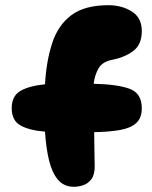

<svg xmlns="http://www.w3.org/2000/svg" viewBox="-20 -720 585 738"><path d="M264 -2Q226 -2 203 -29Q180 -56 168.5 -103.5Q157 -151 153 -214Q92 -219 58.5 -238Q25 -257 25 -304Q25 -351 58.5 -370.5Q92 -390 153 -396Q158 -485 180.5 -554Q203 -623 254 -661.5Q305 -700 397 -700Q448 -700 486.5 -676Q525 -652 525 -601Q525 -548 491.5 -523.5Q458 -499 411 -490Q374 -483 359 -457.5Q344 -432 340 -398Q430 -396 477.5 -379Q525 -362 525 -304Q525 -266 503 -246.5Q481 -227 439.5 -220Q398 -213 342 -212Q342 -172 343 -139.5Q344 -107 344 -80Q344 -48 331 -31Q318 -14 299.5 -8Q281 -2 264 -2Z"/></svg>

Font: Cherry Bomb One
Style: Regular
Weight: 400
Designer: satsuyako
Foundry: satsuyako
Version: Version 4.100; ttfautohint (v1.8.3)